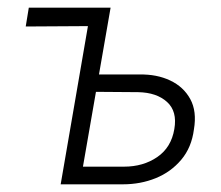

<svg xmlns="http://www.w3.org/2000/svg" viewBox="-20 -480 576 500"><path d="M209 -241 340 -240Q388 -239 415 -214.5Q442 -190 434 -144Q426 -96 389.5 -71Q353 -46 303 -46H175L168 0H300Q346 0 385.5 -16Q425 -32 452 -64Q479 -96 485 -143Q493 -190 475.5 -222Q458 -254 423 -270.5Q388 -287 343 -286H216ZM209 -412 138 0H188L268 -460H55L47 -411Z"/></svg>

Font: Jost Light
Style: Italic
Weight: 300
Italic angle: -5°
Version: Version 3.710